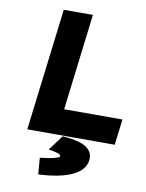

<svg xmlns="http://www.w3.org/2000/svg" viewBox="-95 -721 772 1012"><g transform="rotate(10 291.0 -215.0)"><path d="M551 0 568 -138H256L319 -654H163L83 0ZM273 4 213 85 240 90C276 97 279 104 278 112C278 113 261 126 197 133L174 136L181 224L199 223C302 217 423 188 433 105C440 44 389 14 289 5Z"/></g></svg>

Font: Falling Sky
Style: ExBdObl
Weight: 400
Designer: Paul D. Hunt
Foundry: Adobe Systems Incorporated
Version: Version 1.02